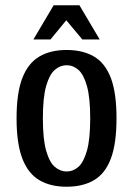

<svg xmlns="http://www.w3.org/2000/svg" viewBox="-20 -700 507 730"><path d="M233 10Q172 10 129.5 -15Q87 -40 65 -97Q43 -154 43 -250Q43 -347 65 -403.5Q87 -460 129.5 -485Q172 -510 233 -510Q295 -510 337.5 -485Q380 -460 401.5 -403.5Q423 -347 423 -250Q423 -154 401.5 -97Q380 -40 337.5 -15Q295 10 233 10ZM233 -48Q258 -48 278 -65.5Q298 -83 310.5 -127Q323 -171 323 -250Q323 -329 310.5 -373Q298 -417 278 -434.5Q258 -452 233 -452Q209 -452 188.5 -434.5Q168 -417 155.5 -373Q143 -329 143 -250Q143 -171 155.5 -127Q168 -83 188.5 -65.5Q209 -48 233 -48ZM107 -550 184 -680H282L359 -550H293L232 -623L172 -550Z"/></svg>

Font: Cuprum Medium
Style: Regular
Weight: 500
Designer: Jovanny Lemonad
Foundry: Jovanny Lemonad
Version: Version 3.000